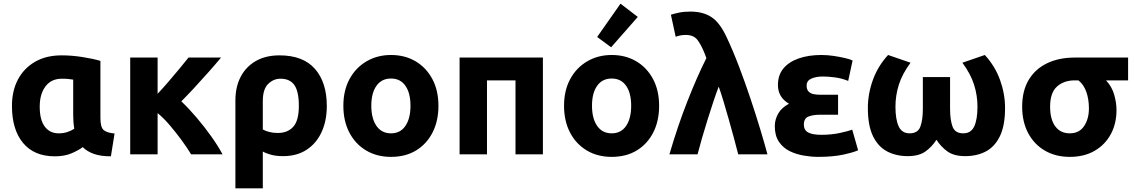

<svg xmlns="http://www.w3.org/2000/svg" viewBox="-20 -839 6164 1044"><path d="M278 11Q166 11 105.5 -61.5Q45 -134 45 -263Q45 -345 77.5 -406.5Q110 -468 170.5 -503Q231 -538 315 -538Q370 -538 427.5 -529Q485 -520 526 -508V-198Q526 -148 543 -132.5Q560 -117 603 -113L583 11Q528 11 491 -2Q454 -15 430 -39Q409 -23 370.5 -6Q332 11 278 11ZM299 -114Q325 -114 346 -121Q367 -128 384 -139Q378 -174 378 -213V-406Q365 -408 352 -409.5Q339 -411 316 -411Q259 -411 227.5 -369.5Q196 -328 196 -259Q196 -187 223.5 -150.5Q251 -114 299 -114Z M688 0V-526H837V-329Q867 -361 898 -397Q929 -433 957 -467Q985 -501 1005 -526H1182Q1153 -491 1113.5 -446.5Q1074 -402 1035 -360Q996 -318 966 -288Q1007 -249 1049.5 -199Q1092 -149 1129 -97Q1166 -45 1190 0H1019Q998 -35 968 -76Q938 -117 904.5 -156.5Q871 -196 837 -224V0Z M1260 185V-293Q1260 -367 1289 -422Q1318 -477 1371.5 -507.5Q1425 -538 1500 -538Q1628 -538 1692.5 -464.5Q1757 -391 1757 -263Q1757 -182 1728.5 -120.5Q1700 -59 1647 -24.5Q1594 10 1519 10Q1483 10 1456 3Q1429 -4 1409 -15V185ZM1491 -116Q1544 -116 1574.5 -149.5Q1605 -183 1605 -264Q1605 -341 1581 -376Q1557 -411 1505 -411Q1467 -411 1438 -382.5Q1409 -354 1409 -289V-135Q1423 -127 1444 -121.5Q1465 -116 1491 -116Z M2106 14Q2029 14 1970.5 -21Q1912 -56 1879.5 -118.5Q1847 -181 1847 -264Q1847 -347 1880.5 -409Q1914 -471 1973 -505.5Q2032 -540 2106 -540Q2182 -540 2240 -505.5Q2298 -471 2331 -409Q2364 -347 2364 -264Q2364 -181 2332 -118.5Q2300 -56 2242.5 -21Q2185 14 2106 14ZM2106 -114Q2157 -114 2184.5 -154.5Q2212 -195 2212 -264Q2212 -333 2184.5 -372.5Q2157 -412 2106 -412Q2055 -412 2027 -372.5Q1999 -333 1999 -264Q1999 -195 2027 -154.5Q2055 -114 2106 -114Z M2479 0V-526H2932V0H2783V-402H2628V0Z M3306 14Q3229 14 3170.5 -21Q3112 -56 3079.5 -118.5Q3047 -181 3047 -264Q3047 -347 3080.5 -409Q3114 -471 3173 -505.5Q3232 -540 3306 -540Q3382 -540 3440 -505.5Q3498 -471 3531 -409Q3564 -347 3564 -264Q3564 -181 3532 -118.5Q3500 -56 3442.5 -21Q3385 14 3306 14ZM3306 -114Q3357 -114 3384.5 -154.5Q3412 -195 3412 -264Q3412 -333 3384.5 -372.5Q3357 -412 3306 -412Q3255 -412 3227 -372.5Q3199 -333 3199 -264Q3199 -195 3227 -154.5Q3255 -114 3306 -114ZM3303 -582 3227 -638 3354 -819 3448 -747Z M3620 0Q3665 -154 3718 -289Q3771 -424 3821 -523Q3819 -529 3816.5 -535Q3814 -541 3812 -547Q3792 -597 3771.5 -623Q3751 -649 3709 -649Q3696 -649 3683 -647Q3670 -645 3654 -639L3628 -759Q3647 -765 3673 -770.5Q3699 -776 3734 -776Q3803 -776 3848.5 -746Q3894 -716 3930 -639Q3965 -565 3998.5 -477Q4032 -389 4061.5 -300.5Q4091 -212 4114.5 -134Q4138 -56 4153 0H3994Q3984 -39 3971 -87.5Q3958 -136 3943.5 -187Q3929 -238 3915 -285Q3901 -332 3888 -368Q3874 -332 3858.5 -285Q3843 -238 3827 -187Q3811 -136 3797 -87.5Q3783 -39 3773 0Z M4429 14Q4392 14 4350.5 7Q4309 0 4273.5 -17.5Q4238 -35 4215.5 -68Q4193 -101 4193 -153Q4193 -188 4211 -220.5Q4229 -253 4270 -275Q4210 -310 4210 -377Q4210 -431 4240 -467Q4270 -503 4323.5 -521.5Q4377 -540 4446 -540Q4479 -540 4512.5 -535Q4546 -530 4574 -523.5Q4602 -517 4616 -510L4592 -399Q4558 -413 4521 -418Q4484 -423 4455 -423Q4417 -423 4391.5 -411.5Q4366 -400 4366 -374Q4366 -352 4377 -341Q4388 -330 4404.5 -327Q4421 -324 4436 -324H4537V-215H4434Q4402 -215 4376.5 -205.5Q4351 -196 4351 -161Q4351 -132 4374 -119Q4397 -106 4447 -106Q4501 -106 4547 -116Q4593 -126 4614 -134L4646 -22Q4623 -11 4566.5 1.5Q4510 14 4429 14Z M4916 10Q4853 10 4804 -15.5Q4755 -41 4727 -98.5Q4699 -156 4699 -252Q4699 -328 4726 -403.5Q4753 -479 4809 -540L4931 -498Q4886 -437 4867.5 -378.5Q4849 -320 4849 -259Q4849 -190 4866.5 -152Q4884 -114 4926 -114Q4971 -114 4984.5 -150.5Q4998 -187 4998 -248V-420H5146V-248Q5146 -187 5159.5 -150.5Q5173 -114 5218 -114Q5260 -114 5277.5 -152Q5295 -190 5295 -259Q5295 -320 5276.5 -378.5Q5258 -437 5213 -498L5335 -540Q5391 -479 5418 -403.5Q5445 -328 5445 -252Q5445 -156 5417 -98.5Q5389 -41 5340.5 -15.5Q5292 10 5228 10Q5168 10 5132.5 -15Q5097 -40 5072 -79Q5047 -40 5011.5 -15Q4976 10 4916 10Z M5797 14Q5720 14 5661.5 -20Q5603 -54 5570.5 -115.5Q5538 -177 5538 -259Q5538 -345 5573.5 -404.5Q5609 -464 5673.5 -495Q5738 -526 5824 -526H6114V-402H5994Q6026 -368 6038.5 -324Q6051 -280 6051 -241Q6051 -167 6020 -109.5Q5989 -52 5932 -19Q5875 14 5797 14ZM5797 -114Q5848 -114 5874.5 -153Q5901 -192 5901 -250Q5901 -299 5887 -339Q5873 -379 5844 -402H5824Q5765 -402 5727.5 -368.5Q5690 -335 5690 -259Q5690 -190 5718 -152Q5746 -114 5797 -114Z"/></svg>

Font: Ubuntu Sans ExtraBold
Style: Regular
Weight: 800
Designer: Dalton Maag Ltd
Foundry: Dalton Maag Ltd
Version: Version 1.006; ttfautohint (v1.8.4.7-5d5b)